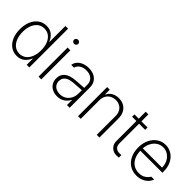

<svg xmlns="http://www.w3.org/2000/svg" viewBox="113 -1586 2476 2476"><g transform="rotate(45 1351.5 -347.5)"><path d="M46.9 -263.7Q46.9 -343.8 73.7 -406Q100.6 -468.3 149.4 -503.2Q198.2 -538.1 261.7 -538.1Q325.7 -538.1 367.9 -503.9Q410.2 -469.7 429.7 -417H433.6V-707H482.4V0H434.6V-110.4H429.7Q409.2 -57.6 366.9 -23.4Q324.7 10.7 260.7 10.7Q197.3 10.7 148.7 -23.9Q100.1 -58.6 73.5 -120.8Q46.9 -183.1 46.9 -263.7ZM434.6 -264.6Q434.6 -331.1 414.3 -382.8Q394 -434.6 356 -463.9Q317.9 -493.2 265.6 -493.2Q213.4 -493.2 175 -463.4Q136.7 -433.6 116.7 -381.6Q96.7 -329.6 96.7 -264.6Q96.7 -199.2 116.7 -146.7Q136.7 -94.2 175 -64.2Q213.4 -34.2 265.6 -34.2Q317.9 -34.2 356 -63.7Q394 -93.3 414.3 -145.5Q434.6 -197.8 434.6 -264.6Z M650.4 -530.3H700.2V0H650.4ZM636.7 -660.2Q636.7 -675.3 648.2 -686.3Q659.7 -697.3 675.8 -697.3Q691.4 -697.3 702.6 -686.3Q713.9 -675.3 713.9 -660.2Q713.9 -645 702.6 -634Q691.4 -623 675.8 -623Q659.7 -623 648.2 -634Q636.7 -645 636.7 -660.2Z M1017.6 -303.7Q1053.7 -306.6 1096.7 -309.6Q1139.6 -312.5 1168.9 -314V-371.1Q1168.9 -408.7 1152.3 -436.3Q1135.7 -463.9 1104.7 -479Q1073.7 -494.1 1031.2 -494.1Q977.1 -494.1 939.5 -470.2Q901.9 -446.3 891.6 -405.3H840.8Q846.7 -445.3 872.8 -475.3Q898.9 -505.4 940.7 -521.7Q982.4 -538.1 1033.2 -538.1Q1081.1 -538.1 1123 -520.5Q1165 -502.9 1191.4 -464.4Q1217.8 -425.8 1217.8 -367.2V0H1168.9V-91.8H1165Q1143.6 -46.4 1099.9 -17.3Q1056.2 11.7 996.1 11.7Q949.2 11.7 910.4 -7.1Q871.6 -25.9 848.9 -61.5Q826.2 -97.2 826.2 -146.5Q826.2 -216.3 875.2 -256.3Q924.3 -296.4 1017.6 -303.7ZM1002 -33.2Q1050.3 -33.2 1088.4 -56.6Q1126.5 -80.1 1147.7 -120.8Q1168.9 -161.6 1168.9 -211.9V-272L1136.7 -269.5Q1057.1 -263.2 1027.3 -261.7Q948.2 -256.3 911.6 -225.6Q875 -194.8 875 -144.5Q875 -110.8 891.6 -85.4Q908.2 -60.1 937 -46.6Q965.8 -33.2 1002 -33.2Z M1419.9 0H1371.1V-530.3H1418.9V-446.3H1423.8Q1442.4 -488.3 1483.2 -512.7Q1523.9 -537.1 1580.1 -537.1Q1633.8 -537.1 1674.6 -514.4Q1715.3 -491.7 1738 -449Q1760.7 -406.2 1760.7 -347.7V0H1711.9V-344.7Q1711.9 -388.7 1694.1 -422.1Q1676.3 -455.6 1644 -473.9Q1611.8 -492.2 1569.3 -492.2Q1526.4 -492.2 1492.4 -473.1Q1458.5 -454.1 1439.2 -419.4Q1419.9 -384.8 1419.9 -339.8Z M2107.4 -487.3H1996.1V-129.9Q1996.1 -84.5 2020.8 -61.8Q2045.4 -39.1 2083 -39.1L2121.1 -40V5.9Q2106.4 8.8 2079.1 8.8Q2044.4 8.8 2014.4 -6.6Q1984.4 -22 1965.8 -51Q1947.3 -80.1 1947.3 -120.1V-487.3H1869.1V-530.3H1947.3V-657.2H1996.1V-530.3H2107.4Z M2204.6 -262.7Q2204.6 -341.3 2233.9 -404.1Q2263.2 -466.8 2315.4 -502.4Q2367.7 -538.1 2433.1 -538.1Q2493.2 -538.1 2543.9 -507.1Q2594.7 -476.1 2625.2 -417.5Q2655.8 -358.9 2655.8 -280.3V-252.9H2254.4Q2255.4 -189 2278.6 -139.4Q2301.8 -89.8 2344 -62Q2386.2 -34.2 2442.9 -34.2Q2499 -34.2 2535.9 -59.1Q2572.8 -84 2590.3 -116.2H2643.1Q2631.3 -82 2604 -53Q2576.7 -23.9 2535.4 -6.6Q2494.1 10.7 2442.9 10.7Q2371.6 10.7 2317.4 -24.2Q2263.2 -59.1 2233.9 -121.3Q2204.6 -183.6 2204.6 -262.7ZM2606 -296.9Q2606 -351.6 2583.3 -396.5Q2560.5 -441.4 2521 -467.3Q2481.4 -493.2 2433.1 -493.2Q2384.8 -493.2 2345.2 -467.3Q2305.7 -441.4 2281.7 -396.5Q2257.8 -351.6 2254.9 -296.9Z"/></g></svg>

Font: Pretendard Std ExtraLight
Style: Regular
Weight: 200
Designer: Base glyphs from Inter by Rasmus Andersson; Hangeul glyphs from Noto Sans CJK(Source Han Sans) by Jang Soo-young and Kan
Foundry: Kil Hyung-jin
Version: Version 1.309